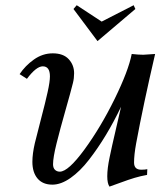

<svg xmlns="http://www.w3.org/2000/svg" viewBox="-20 -691 623 721"><path d="M176.8 2.4Q140.6 2.4 121.1 -20.5Q101.6 -43.5 101.6 -83.5Q101.6 -113.3 110.8 -153.3Q116.7 -178.2 133.5 -242.4Q150.4 -306.6 158.9 -345.5Q167.5 -384.3 167.5 -404.3Q167.5 -441.9 140.6 -441.9Q116.2 -441.9 81.1 -395L53.7 -412.6Q74.7 -444.3 107.4 -467.5Q140.1 -490.7 178.2 -490.7Q217.8 -490.7 238 -468.8Q258.3 -446.8 258.3 -416Q258.3 -397 253.9 -379.4Q246.1 -347.7 225.8 -276.6Q205.6 -205.6 192.4 -152.6Q179.2 -99.6 179.2 -74.2Q179.2 -60.5 186.3 -53.5Q193.4 -46.4 204.6 -46.4Q236.3 -46.4 297.4 -129.9Q358.4 -213.4 410.4 -319.3Q462.4 -425.3 474.6 -488.3Q500.5 -485.4 518.1 -485.4L562.5 -488.3Q518.1 -297.4 491.2 -152.3Q483.4 -109.4 483.4 -80.6Q483.4 -53.7 510.3 -53.7Q524.4 -53.7 533.2 -55.7L532.2 -34.2Q507.8 -29.8 485.6 -23.2Q463.4 -16.6 433.3 -5.4Q403.3 5.9 391.1 9.8Q382.8 -2 382.8 -29.3Q382.8 -58.6 391.6 -100.1Q398.9 -136.2 415.3 -206.1Q431.6 -275.9 434.6 -290Q407.2 -232.9 377.4 -183.6Q347.7 -134.3 314.2 -91.1Q280.8 -47.9 244.9 -22.7Q209 2.4 176.8 2.4ZM346.2 -536.6 255.9 -657.2 268.1 -671.4 361.8 -609.9 481.9 -671.4 488.3 -657.2Z"/></svg>

Font: Flanker
Style: Italic
Weight: 400
Italic angle: -12°
Designer: Flanker
Version: Version 2.027